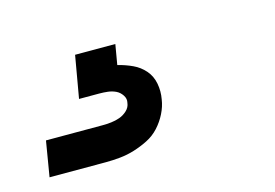

<svg xmlns="http://www.w3.org/2000/svg" viewBox="-45 -79 541 378"><g transform="rotate(-15 225.0 110.0)"><path d="M17 220 29 148H144Q153 148 162 147Q171 146 179.5 143Q188 140 195 133.5Q202 127 203 118Q205 110 200 102.5Q195 95 187.5 91.5Q180 88 171.5 87Q163 86 154 86H113L128 0H210L203 41Q219 45 233 51.5Q247 58 257 69.5Q267 81 270 97Q273 113 270 129Q268 143 261 157Q254 171 243.5 182.5Q233 194 219 201Q205 208 190.5 212.5Q176 217 161 218.5Q146 220 132 220Z"/></g></svg>

Font: Iosevka Custom Medium Oblique
Style: Regular
Weight: 500
Italic angle: -9°
Designer: Belleve Invis
Foundry: Belleve Invis
Version: Version 27.0.1